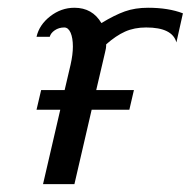

<svg xmlns="http://www.w3.org/2000/svg" viewBox="-20 -470 487 490"><path d="M430.2 -361.8Q419.9 -399.9 353 -399.9Q322.8 -399.9 299.3 -389.4Q275.9 -378.9 251 -356.9Q251 -346.2 248 -335.9L225.6 -240.2H321.8L310.1 -189.9H213.9L169.9 0H89.8L133.8 -189.9H73.2L85 -240.2H145L160.2 -305.2Q166 -331.1 166 -351.1Q166 -373 160.2 -386.5Q154.3 -399.9 144 -399.9Q130.4 -399.9 119.9 -392.8Q109.4 -385.7 106.9 -376H73.2Q80.1 -406.7 108.2 -428.5Q136.2 -450.2 169.9 -450.2Q215.8 -450.2 238.8 -411.1Q272.5 -431.6 298.6 -440.9Q324.7 -450.2 357.9 -450.2Q409.7 -450.2 446.8 -436Z"/></svg>

Font: Pfennig
Style: Italic
Weight: 500
Italic angle: -13°
Version: Version 20120410 ; ttfautohint (v0.8)